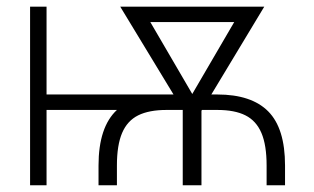

<svg xmlns="http://www.w3.org/2000/svg" viewBox="-20 -550 933 570"><path d="M118.2 -269.5H495.1L336.9 -530.3H764.6L607.4 -269.5H625Q726.6 -269.5 776.4 -219.2Q826.2 -168.9 826.2 -58.6V0H771.5V-58.6Q771.5 -119.1 756.1 -155.3Q740.7 -191.4 708.7 -207.5Q676.8 -223.6 625 -223.6H579.6L578.1 -221.2V0H522.5V-223.6H474.6Q422.4 -223.6 390.1 -207.5Q357.9 -191.4 342.5 -155.3Q327.1 -119.1 327.1 -58.6V0H272.5V-58.6Q272.5 -172.9 327.1 -223.6H118.2V0H69.3V-530.3H118.2ZM550.8 -271 675.3 -484.4H426.3Z"/></svg>

Font: Pretendard ExtraLight
Style: Regular
Weight: 200
Designer: Base glyphs from Inter by Rasmus Andersson; Hangeul glyphs from Noto Sans CJK(Source Han Sans) by Jang Soo-young and Kan
Foundry: Kil Hyung-jin
Version: Version 1.309